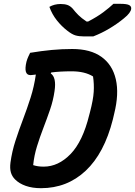

<svg xmlns="http://www.w3.org/2000/svg" viewBox="-20 -977 708 1007"><path d="M572 -351Q527 -173 429.5 -81.5Q332 10 195 10Q150 10 115.5 -2Q81 -14 59 -36Q43 -52 37 -73Q31 -94 35 -125Q43 -183 61 -238.5Q79 -294 100.5 -350.5Q122 -407 140.5 -465Q159 -523 168 -586Q158 -585 151 -584Q144 -583 140 -583Q102 -583 119 -654Q123 -668 128 -679Q133 -690 138 -700Q198 -710 251.5 -715Q305 -720 359 -720Q455 -720 512.5 -678.5Q570 -637 587.5 -561Q605 -485 579 -381ZM154 -111Q166 -107 179.5 -105Q193 -103 209 -103Q286 -103 350 -169Q414 -235 448 -374L452 -389Q469 -454 471.5 -495Q474 -536 468 -576Q425 -603 355 -603Q325 -603 298.5 -601.5Q272 -600 249 -597L246 -592Q277 -571 266 -499Q259 -450 242.5 -402Q226 -354 207.5 -306Q189 -258 174 -209.5Q159 -161 154 -111ZM469 -786H421Q394 -786 375.5 -791.5Q357 -797 333 -816Q303 -839 278 -870.5Q253 -902 239 -941Q265 -956 298 -956Q319 -956 333.5 -951Q348 -946 361 -932Q375 -914 391 -898Q407 -882 434 -864H442Q490 -889 522 -913Q554 -937 575 -957H610Q646 -957 658 -950Q670 -943 668 -930Q667 -921 658 -908.5Q649 -896 629 -880Q595 -852 554 -827.5Q513 -803 469 -786Z"/></svg>

Font: Recursive Mn Csl St SmB
Style: Italic
Weight: 600
Italic angle: -15°
Monospace: yes
Version: Version 1.079;hotconv 1.0.112;makeotfexe 2.5.65598; ttfautoh